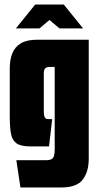

<svg xmlns="http://www.w3.org/2000/svg" viewBox="-20 -645 436 846"><path d="M70 181 52 61H182Q205 61 213 51.5Q221 42 221 13V-350H197Q189 -350 183.5 -347Q178 -344 175.5 -338Q173 -332 173 -322V-155Q173 -138 176 -130.5Q179 -123 184.5 -121.5Q190 -120 199 -120H210L196 0H113Q71 0 52 -14Q33 -28 28 -57.5Q23 -87 23 -133V-343Q23 -382 34.5 -410.5Q46 -439 72.5 -454.5Q99 -470 144 -470H371V54Q371 112 344.5 146.5Q318 181 250 181ZM50 -520 135 -625H261L346 -520H242L198 -557L154 -520Z"/></svg>

Font: Smooch Sans Thin Black
Style: Regular
Weight: 900
Version: Version 1.010